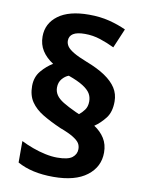

<svg xmlns="http://www.w3.org/2000/svg" viewBox="-87 -829 679 899"><g transform="rotate(10 252.5 -379.5)"><path d="M58 -393Q58 -436 83 -465.5Q108 -495 137 -512Q103 -534 84.5 -563Q66 -592 66 -630Q66 -692 117 -730Q168 -768 263 -768Q316 -768 359.5 -757Q403 -746 440 -729L401 -637Q368 -653 333 -664.5Q298 -676 260 -676Q222 -676 204 -664.5Q186 -653 186 -631Q186 -617 194.5 -604.5Q203 -592 225.5 -578.5Q248 -565 289 -549Q344 -528 379.5 -504Q415 -480 433 -452Q451 -424 451 -388Q451 -338 428 -308.5Q405 -279 377 -260Q408 -240 426 -211.5Q444 -183 444 -144Q444 -76 388.5 -33.5Q333 9 229 9Q177 9 134.5 -0.5Q92 -10 58 -29V-131Q84 -118 114 -107Q144 -96 174.5 -89.5Q205 -83 231 -83Q283 -83 303 -99Q323 -115 323 -139Q323 -155 315.5 -167Q308 -179 286.5 -192.5Q265 -206 222 -222Q172 -244 135.5 -266Q99 -288 78.5 -318Q58 -348 58 -393ZM174 -406Q174 -387 184.5 -371Q195 -355 218.5 -340.5Q242 -326 281 -308L297 -301Q310 -311 322 -327Q334 -343 334 -368Q334 -389 324 -405.5Q314 -422 289 -438Q264 -454 219 -470Q202 -464 188 -447.5Q174 -431 174 -406Z"/></g></svg>

Font: Noto Sans Lao UI
Style: Regular
Weight: 400
Designer: Monotype Design Team
Foundry: Monotype Imaging Inc.
Version: Version 2.000